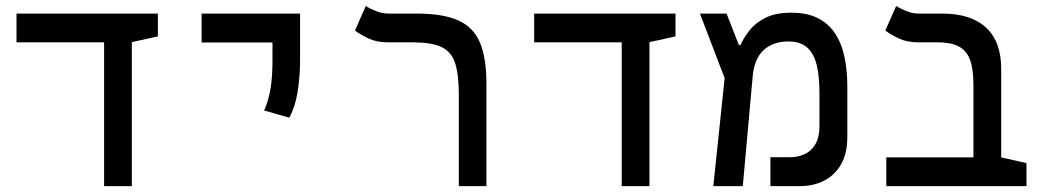

<svg xmlns="http://www.w3.org/2000/svg" viewBox="-20 -632 3556 652"><path d="M333.5 0V-585.9H427.7V0ZM36.1 -488.3V-585.9H516.1V-508.3L424.8 -488.3Z M962.4 -232.4 877 -256.8Q892.6 -293 898.9 -332.3Q905.3 -371.6 905.3 -428.2V-585.9H999V-428.2Q999 -371.6 990.7 -320.3Q982.4 -269 962.4 -232.4ZM664.6 -487.8V-585.9H999V-487.8Z M1631.8 -347.7V0H1538.1V-310.1Q1538.1 -380.9 1524.9 -419.4Q1511.7 -458 1477.5 -473.1Q1443.4 -488.3 1379.4 -488.3H1296.4Q1260.3 -488.3 1232.9 -500.7Q1205.6 -513.2 1185.5 -528.3L1222.2 -611.8Q1233.4 -604 1255.1 -595Q1276.9 -585.9 1300.3 -585.9H1395Q1484.4 -585.9 1536.1 -562.7Q1587.9 -539.6 1609.9 -487.3Q1631.8 -435.1 1631.8 -347.7Z M2091.3 0V-585.9H2185.5V0ZM1793.9 -488.3V-585.9H2273.9V-508.3L2182.6 -488.3Z M2402.3 0 2449.7 -451.7 2488.8 -479H2494.6Q2504.9 -502.9 2524.7 -528.3Q2544.4 -553.7 2578.9 -571.3Q2613.3 -588.9 2667 -588.9Q2719.2 -588.9 2755.4 -571.3Q2791.5 -553.7 2814.2 -520.8Q2836.9 -487.8 2847.2 -441.2Q2857.4 -394.5 2857.4 -336.4V-167Q2857.4 -110.4 2835.7 -73.2Q2814 -36.1 2777.8 -18.1Q2741.7 0 2698.2 0H2596.2V-98.1H2662.6Q2689 -98.1 2711.7 -108.2Q2734.4 -118.2 2748.5 -141.6Q2762.7 -165 2762.7 -204.6V-318.8Q2762.7 -372.6 2753.4 -411.1Q2744.1 -449.7 2721.2 -470.5Q2698.2 -491.2 2657.2 -491.2Q2605 -491.2 2573.2 -461.9Q2541.5 -432.6 2536.1 -373.5L2502.4 0ZM2448.2 -347.2 2356.9 -585.9H2447.3L2490.7 -475.1Z M3465.8 -78.1V0H2989.7V-97.7H3379.4ZM3379.9 -398.9V0H3285.6V-345.7Q3285.6 -398.4 3273.7 -429.7Q3261.7 -460.9 3235.1 -474.6Q3208.5 -488.3 3164.1 -488.3H3097.2Q3061.5 -488.3 3033.9 -500.7Q3006.3 -513.2 2986.3 -528.3L3023.4 -611.8Q3034.7 -604 3056.2 -595Q3077.6 -585.9 3101.1 -585.9H3179.7Q3277.3 -585.9 3328.6 -538.1Q3379.9 -490.2 3379.9 -398.9Z"/></svg>

Font: Cascadia Code
Style: Regular
Weight: 400
Designer: Aaron Bell
Foundry: Saja Typeworks
Version: Version 2404.023